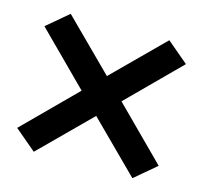

<svg xmlns="http://www.w3.org/2000/svg" viewBox="-84 -703 768 726"><g transform="rotate(15 300.0 -340.0)"><path d="M107 -70 23 -141 222 -340 23 -539 107 -610 300 -418 493 -610 577 -539 378 -340 577 -141 493 -70 300 -262Z"/></g></svg>

Font: Iosevka Plex Etoile
Style: Bold
Weight: 700
Designer: Belleve Invis
Foundry: Belleve Invis
Version: Version 25.1.1; ttfautohint (v1.8.4)